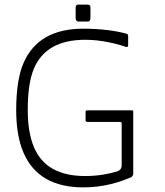

<svg xmlns="http://www.w3.org/2000/svg" viewBox="-20 -800 712 830"><path d="M340 10Q244 10 179.5 -27Q115 -64 82.5 -138Q50 -212 50 -324Q50 -456 82.5 -529.5Q115 -603 179.5 -639.5Q244 -676 340 -676Q393 -676 444 -670Q486 -665 525 -655Q534 -653 534 -644V-605Q534 -595 525 -597Q491 -609 451 -617Q400 -628 348 -628Q264 -628 208.5 -597Q153 -566 126.5 -503Q100 -440 100 -324Q100 -228 126.5 -164.5Q153 -101 208.5 -70Q264 -39 348 -39Q387 -39 425 -45Q457 -50 490 -60Q506 -68 506 -85V-266Q506 -273 499 -273H359Q350 -273 350 -279V-317Q350 -323 358 -323H550Q556 -323 556 -317V-48Q555 -39 547 -34Q502 -14 454 -3Q399 10 340 10ZM307 -723V-766Q307 -780 317 -780H359Q372 -780 371 -766V-723Q371 -707 360 -707H318Q307 -707 307 -723Z"/></svg>

Font: Vivano Light
Style: Regular
Weight: 300
Designer: Joe Prince, Josias Burgherr
Version: Version 2.064;September 19, 2022;FontCreator 14.0.0.2877 64-